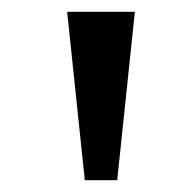

<svg xmlns="http://www.w3.org/2000/svg" viewBox="-20 -747 316 326"><path d="M209 -727 179 -441H124L94 -727Z"/></svg>

Font: Sinter Medium
Style: Regular
Weight: 500
Foundry: Adobe & rsms
Version: Version 1.000